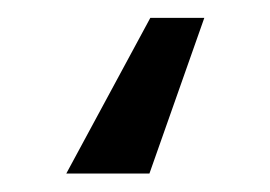

<svg xmlns="http://www.w3.org/2000/svg" viewBox="-20 12 298 212"><path d="M205.6 31.7 145 203.6H53.2L146 31.7Z"/></svg>

Font: Inter 20pt
Style: Regular
Weight: 400
Version: Version 4.001;git-66647c0bb